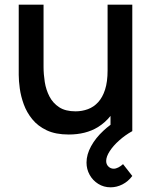

<svg xmlns="http://www.w3.org/2000/svg" viewBox="-20 -560 655 820"><path d="M452.5 240Q423 240 399.5 225.2Q376 210.5 362.8 186.5Q349.5 162.5 349.5 134.5Q349.5 100 369 64.5Q388.5 29 422 -2Q436.5 -15.5 452 -27V-65Q429.5 -36.5 398 -17Q346.5 14.5 273.5 14.5Q217.5 14.5 179.5 -3.5Q141.5 -21.5 117.8 -50.8Q94 -80 81.5 -114.5Q69 -149 64.5 -182Q60 -215 60 -240V-540H166V-274.5Q166 -243 171.2 -209.8Q176.5 -176.5 191.2 -148Q206 -119.5 232.8 -102Q259.5 -84.5 302.5 -84.5Q330.5 -84.5 355.5 -93.8Q380.5 -103 399.2 -123.5Q418 -144 428.8 -177.5Q439.5 -211 439.5 -259V-540H545V0Q514.5 17 489 39.8Q463.5 62.5 448.5 85.8Q433.5 109 433.5 127.5Q433.5 142 443 151.2Q452.5 160.5 465.5 160.5Q475 160.5 485.2 155.2Q495.5 150 505.5 141L545 191.5Q527.5 215 503 227.5Q478.5 240 452.5 240Z"/></svg>

Font: Cns Manrope SemBd
Style: Regular
Weight: 600
Designer: Mikhail Sharanda
Foundry: Mikhail Sharanda
Version: Version 4.504